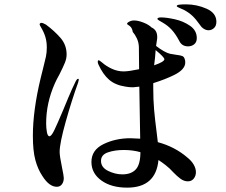

<svg xmlns="http://www.w3.org/2000/svg" viewBox="-20 -850 1040 882"><path d="M974 -750Q974 -731 963 -721Q952 -711 938 -711Q927 -711 916.5 -717.5Q906 -724 899 -735Q880 -762 863.5 -777.5Q847 -793 824 -805Q813 -810 802.5 -814.5Q792 -819 792 -822Q792 -827 803.5 -828.5Q815 -830 835 -830Q884 -830 929 -810Q974 -790 974 -750ZM884 -675Q884 -656 872 -646.5Q860 -637 844 -637Q815 -637 803 -663Q787 -693 769.5 -712.5Q752 -732 726 -747Q721 -750 712 -755Q703 -760 703 -764Q705 -770 720 -770Q744 -770 783 -761.5Q822 -753 853 -731.5Q884 -710 884 -675ZM880 -59Q880 -42 870 -29.5Q860 -17 843 -17Q825 -17 809 -29Q793 -41 778.5 -56Q764 -71 759 -76Q740 -93 724 -104L708 -115Q696 12 564 12Q491 12 445.5 -21Q400 -54 400 -106Q400 -161 455.5 -188Q511 -215 579 -215Q594 -215 624 -213L620 -452L591 -449Q573 -449 557 -452Q510 -459 481.5 -483.5Q453 -508 432 -554Q429 -560 429 -567Q429 -573 433 -573Q437 -573 450 -562Q468 -546 494 -534Q520 -522 548 -522Q571 -522 619 -532Q618 -575 618 -635Q617 -656 608.5 -674Q600 -692 590 -703Q587 -722 576.5 -730Q566 -738 564 -739Q562 -744 572.5 -750Q583 -756 596 -756Q614 -756 638.5 -746.5Q663 -737 676 -724Q705 -711 702 -673L697 -639Q736 -609 761 -603Q769 -601 791 -598Q809 -596 817.5 -592.5Q826 -589 829 -577Q831 -573 831 -563Q831 -531 781 -506Q741 -486 684 -468V-446Q684 -391 688 -345.5Q692 -300 700 -239Q704 -208 705 -197Q783 -176 840 -127Q860 -111 870 -93.5Q880 -76 880 -59ZM342 -484Q342 -483 339 -471Q310 -391 282 -291.5Q254 -192 254 -152Q254 -133 265 -80Q273 -42 273 -32Q273 -15 264.5 -3.5Q256 8 241 8Q206 8 175 -41Q154 -72 142.5 -114.5Q131 -157 131 -226Q131 -343 167 -492L178 -536Q187 -571 191 -590Q195 -609 195 -632Q195 -658 188.5 -680Q182 -702 167 -727Q166 -729 164 -732.5Q162 -736 162 -738Q162 -741 164.5 -743Q167 -745 170 -745Q177 -745 191 -737Q229 -709 257.5 -676.5Q286 -644 286 -600Q286 -581 278 -561.5Q270 -542 254 -510Q240 -485 232 -467Q192 -377 192 -283Q192 -262 195.5 -243Q199 -224 207 -224Q216 -224 229.5 -252Q243 -280 270 -344Q275 -356 293 -399.5Q311 -443 329 -479Q334 -488 339 -488Q342 -488 342 -484ZM688 -550Q735 -566 735 -578Q735 -587 695 -620L692 -583Q688 -553 688 -550ZM625 -151Q589 -161 549 -161Q507 -161 475.5 -150Q444 -139 444 -111Q444 -81 476.5 -65Q509 -49 542 -49Q583 -49 604 -72Q625 -95 625 -151Z"/></svg>

Font: Shippori Mincho SemiBold
Style: Regular
Weight: 600
Designer: FONTDASU
Foundry: FONTDASU / Google Inc. / but / Adobe
Version: Version 3.110; ttfautohint (v1.8.3)